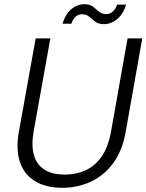

<svg xmlns="http://www.w3.org/2000/svg" viewBox="-20 -883 698 915"><path d="M277 12Q199 12 147 -19.5Q95 -51 75 -111Q55 -171 70 -255L150 -700H220L140 -255Q129 -190 141.5 -144.5Q154 -99 191 -75Q228 -51 290 -51Q344 -51 389 -72Q434 -93 465 -138Q496 -183 509 -255L588 -700H658L579 -255Q563 -163 518 -103.5Q473 -44 410.5 -16Q348 12 277 12ZM278 -770Q292 -816 320 -839.5Q348 -863 382 -863Q408 -863 423 -851.5Q438 -840 451.5 -828Q465 -816 487 -816Q503 -816 517 -827.5Q531 -839 538 -861H581Q568 -817 539 -792.5Q510 -768 475 -768Q449 -768 433.5 -780Q418 -792 405 -803.5Q392 -815 371 -815Q354 -815 341 -804Q328 -793 320 -770Z"/></svg>

Font: DM Sans 16pt Light
Style: Italic
Weight: 300
Italic angle: -10°
Version: Version 4.004;gftools[0.9.30]